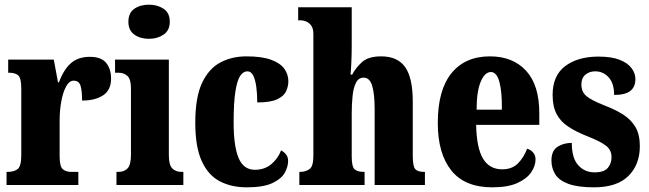

<svg xmlns="http://www.w3.org/2000/svg" viewBox="-20 -791 2776 821"><path d="M8 0V-56H12Q41 -56 56 -68.5Q71 -81 71 -128V-412Q71 -456 58.5 -468Q46 -480 19 -480H15V-536H210L228 -439H232Q253 -495 284 -521.5Q315 -548 364 -548Q413 -548 434 -522Q455 -496 455 -455Q455 -406 421 -383.5Q387 -361 331 -361Q331 -402 324.5 -424Q318 -446 295 -446Q276 -446 262.5 -421Q249 -396 242 -357Q235 -318 235 -277V-123Q235 -79 248.5 -67.5Q262 -56 285 -56H315V0Z M617 -625Q580 -625 554.5 -643Q529 -661 529 -698Q529 -736 554.5 -753.5Q580 -771 617 -771Q653 -771 679.5 -753.5Q706 -736 706 -698Q706 -661 679.5 -643Q653 -625 617 -625ZM478 0V-56H487Q511 -56 525.5 -71Q540 -86 540 -129V-413Q540 -452 525 -466Q510 -480 487 -480H472V-536H702V-127Q702 -85 717 -70.5Q732 -56 755 -56H764V0Z M1035 10Q969 10 919.5 -16Q870 -42 842.5 -102.5Q815 -163 815 -266Q815 -375 844 -436.5Q873 -498 922.5 -524Q972 -550 1033 -550Q1101 -550 1140.5 -535Q1180 -520 1196.5 -496Q1213 -472 1213 -444Q1213 -423 1204 -402Q1195 -381 1166.5 -367Q1138 -353 1080 -353Q1080 -389 1076 -419Q1072 -449 1063 -467.5Q1054 -486 1038 -486Q1020 -486 1007 -466.5Q994 -447 986.5 -399.5Q979 -352 979 -267Q979 -167 1000 -116Q1021 -65 1070 -65Q1111 -65 1139.5 -88.5Q1168 -112 1182 -148Q1195 -141 1203.5 -130Q1212 -119 1212 -103Q1212 -78 1197.5 -52Q1183 -26 1144.5 -8Q1106 10 1035 10Z M1260 0V-56H1263Q1287 -56 1303.5 -68Q1320 -80 1320 -124V-645Q1320 -671 1309.5 -683.5Q1299 -696 1287 -700Q1275 -704 1268 -704H1255V-760H1484V-599Q1484 -562 1482.5 -527.5Q1481 -493 1479 -472H1486Q1501 -501 1528 -525.5Q1555 -550 1610 -550Q1680 -550 1712.5 -504Q1745 -458 1745 -357V-126Q1745 -80 1755.5 -68Q1766 -56 1794 -56H1797V0H1582V-325Q1582 -389 1571.5 -424Q1561 -459 1535 -459Q1513 -459 1502 -437Q1491 -415 1487.5 -380Q1484 -345 1484 -306V-121Q1484 -79 1496 -67.5Q1508 -56 1536 -56H1539V0Z M2085 10Q1967 10 1909.5 -62.5Q1852 -135 1852 -265Q1852 -406 1910.5 -478Q1969 -550 2075 -550Q2173 -550 2229.5 -488.5Q2286 -427 2286 -308V-257H2016Q2018 -158 2045.5 -112.5Q2073 -67 2127 -67Q2170 -67 2195 -92.5Q2220 -118 2234 -155Q2249 -151 2259.5 -139Q2270 -127 2270 -109Q2270 -82 2251.5 -54.5Q2233 -27 2192.5 -8.5Q2152 10 2085 10ZM2126 -322Q2127 -398 2115.5 -440.5Q2104 -483 2079 -483Q2053 -483 2035.5 -441.5Q2018 -400 2018 -322Z M2520 10Q2450 10 2410 -5Q2370 -20 2354 -46Q2338 -72 2338 -105Q2338 -146 2363.5 -163Q2389 -180 2425 -180Q2425 -115 2452.5 -84.5Q2480 -54 2522 -54Q2563 -54 2579 -73Q2595 -92 2595 -119Q2595 -150 2570.5 -168.5Q2546 -187 2495 -207Q2444 -227 2410.5 -249Q2377 -271 2360 -303.5Q2343 -336 2343 -385Q2343 -468 2397 -508.5Q2451 -549 2539 -549Q2596 -549 2630.5 -535Q2665 -521 2681 -499Q2697 -477 2697 -453Q2697 -419 2675 -402Q2653 -385 2606 -385Q2606 -435 2582.5 -460.5Q2559 -486 2525 -486Q2500 -486 2483 -471.5Q2466 -457 2466 -430Q2466 -399 2486.5 -381Q2507 -363 2565 -340Q2610 -323 2644 -301.5Q2678 -280 2697 -248Q2716 -216 2716 -166Q2716 -87 2667 -38.5Q2618 10 2520 10Z"/></svg>

Font: Noto Serif Thai ExtraCondensed Black
Style: Regular
Weight: 900
Width: 2
Designer: Monotype Design Team
Foundry: Monotype Imaging Inc.
Version: Version 2.002; ttfautohint (v1.8.4.7-5d5b)